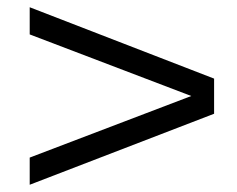

<svg xmlns="http://www.w3.org/2000/svg" viewBox="-20 -519 655 530"><path d="M571 -302V-205L62 -9V-84L508 -254L62 -424V-499Z"/></svg>

Font: Chivo Light
Style: Regular
Weight: 300
Designer: Hector Gatti
Foundry: Omnibus-Type
Version: Version 1.007